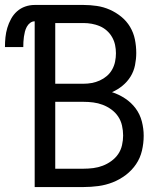

<svg xmlns="http://www.w3.org/2000/svg" viewBox="-52 -755 672 775"><path d="M285 0H88V-669Q78 -669 69.5 -662.5Q61 -656 56 -646.5Q51 -637 48.5 -627Q46 -617 44.5 -606.5Q43 -596 42.5 -585.5Q42 -575 42 -565H-32Q-32 -585 -30 -604.5Q-28 -624 -22.5 -642.5Q-17 -661 -7.5 -678.5Q2 -696 16.5 -709Q31 -722 49.5 -728.5Q68 -735 88 -735H285Q312 -735 339 -731Q366 -727 391 -716Q416 -705 437.5 -687.5Q459 -670 473 -646.5Q487 -623 492.5 -596Q498 -569 498 -541Q498 -517 493 -492Q488 -467 475 -446Q462 -425 442.5 -409Q423 -393 400 -383Q428 -374 453 -357.5Q478 -341 495.5 -317.5Q513 -294 520.5 -265Q528 -236 528 -207Q528 -177 521 -147Q514 -117 497 -92Q480 -67 455.5 -48.5Q431 -30 403 -19Q375 -8 345 -4Q315 0 285 0ZM171 -417H285Q302 -417 318.5 -420Q335 -423 350.5 -430Q366 -437 379 -448Q392 -459 400.5 -474Q409 -489 412.5 -506Q416 -523 416 -540Q416 -557 412.5 -573.5Q409 -590 400.5 -605Q392 -620 379 -631.5Q366 -643 350.5 -649.5Q335 -656 318.5 -659Q302 -662 285 -662H171ZM171 -74H285Q305 -74 324.5 -76.5Q344 -79 362.5 -86Q381 -93 397.5 -105Q414 -117 425 -133Q436 -149 440.5 -169Q445 -189 445 -208Q445 -228 440.5 -248Q436 -268 425 -284.5Q414 -301 397.5 -313Q381 -325 362.5 -332Q344 -339 324.5 -341.5Q305 -344 285 -344H171Z"/></svg>

Font: R Plex Mono
Style: Regular
Weight: 400
Monospace: yes
Designer: Belleve Invis
Foundry: Belleve Invis
Version: Version 31.8.0